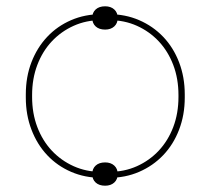

<svg xmlns="http://www.w3.org/2000/svg" viewBox="-20 -565 669 610"><path d="M302 0H326Q378 0 422 -19Q466 -38 498.5 -72Q531 -106 549 -153Q567 -200 567 -255V-265Q567 -320 549 -367Q531 -414 498.5 -448Q466 -482 422 -501Q378 -520 326 -520H302Q250 -520 206 -501Q162 -482 130 -448Q98 -414 80 -367.5Q62 -321 62 -265V-255Q62 -200 80 -153Q98 -106 130 -72Q162 -38 206 -19Q250 0 302 0ZM301 -19Q254 -19 214 -37Q174 -55 144.5 -86.5Q115 -118 98.5 -161.5Q82 -205 82 -257V-263Q82 -315 98.5 -358.5Q115 -402 144.5 -433.5Q174 -465 214 -483Q254 -501 301 -501H327Q375 -501 415 -483Q455 -465 484.5 -433.5Q514 -402 530.5 -358.5Q547 -315 547 -263V-257Q547 -205 530.5 -161.5Q514 -118 484.5 -86.5Q455 -55 415 -37Q375 -19 327 -19ZM273 -12Q273 5 284 15Q295 25 314 25Q332 25 343 15Q354 5 354 -12Q354 -29 343 -39Q332 -49 314 -49Q295 -49 284 -39Q273 -29 273 -12ZM273 -508Q273 -491 284 -481Q295 -471 314 -471Q332 -471 343 -481Q354 -491 354 -508Q354 -525 343 -535Q332 -545 314 -545Q295 -545 284 -535Q273 -525 273 -508Z"/></svg>

Font: Fixel Variable
Style: Regular
Weight: 100
Width: 3
Designer: AlfaBravo + MacPaw
Foundry: Kyrylo Tkachov, Marchela Mozhyna, Serhii Makarenko, Maria Weinstein, Zakhar Kryvoshyya
Version: Version 1.211